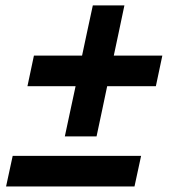

<svg xmlns="http://www.w3.org/2000/svg" viewBox="-20 -676 615 696"><path d="M215 -181.5Q225.5 -231 235.5 -277.5Q245.5 -324 254 -363.5H79.5L103 -474.5H277.5Q286 -515 296 -561.5Q306 -608 316.5 -656.5H431Q420.5 -607 410.8 -560.5Q401 -514 392.5 -474.5H568.5L545 -363.5H368.5Q360 -323 350.2 -276.5Q340.5 -230 330 -181.5ZM2 0 26 -111H491.5L467.5 0Z"/></svg>

Font: Commissioner SemiBold
Style: Italic
Weight: 600
Italic angle: -12°
Designer: Kostas Bartsokas
Foundry: Kostas Bartsokas
Version: Version 1.000; ttfautohint (v1.8.3)